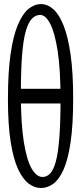

<svg xmlns="http://www.w3.org/2000/svg" viewBox="-20 -835 399 943"><path d="M180.7 88.4Q212.4 88.4 240.7 68.4Q269 48.3 291.3 0Q313.5 -48.3 326.4 -134.3Q339.4 -220.2 339.4 -351.1Q339.4 -478.5 326.7 -567.1Q314 -655.8 292 -710.4Q270 -765.1 241.7 -790Q213.4 -814.9 181.6 -814.9Q148.9 -814.9 119.9 -791.3Q90.8 -767.6 67.9 -713.4Q44.9 -659.2 32 -570.1Q19 -481 19 -348.1Q19 -222.2 32.5 -137.7Q45.9 -53.2 68.8 -4.2Q91.8 44.9 120.8 66.7Q149.9 88.4 180.7 88.4ZM189 34.2Q159.7 34.2 135.7 -6.6Q111.8 -47.4 97.2 -136.7Q82.5 -226.1 82.5 -373.5Q82.5 -487.8 88.4 -563.5Q94.2 -639.2 106.7 -682.1Q119.1 -725.1 137 -743.4Q154.8 -761.7 177.7 -761.7Q203.6 -761.7 226.3 -718.8Q249 -675.8 263.2 -584.5Q277.3 -493.2 277.3 -347.7Q277.3 -233.4 271.5 -158.7Q265.6 -84 254.4 -42.5Q243.2 -1 226.8 16.6Q210.4 34.2 189 34.2ZM45.9 -326.7H317.4V-398.9H45.9Z"/></svg>

Font: Scarab Serif
Style: Regular
Weight: 400
Designer: John Roberts
Foundry: Scarab
Version: 1.0